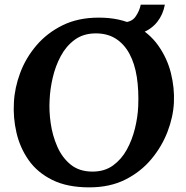

<svg xmlns="http://www.w3.org/2000/svg" viewBox="-20 -792 802 828"><path d="M406 -716Q497 -716 560.5 -683Q624 -650 662.5 -595.5Q701 -541 717 -477Q733 -413 730 -350Q727 -288 702.5 -224Q678 -160 632.5 -105.5Q587 -51 520.5 -17.5Q454 16 365 16Q270 16 205.5 -16Q141 -48 103.5 -101.5Q66 -155 51 -220Q36 -285 40 -350Q43 -413 67 -477.5Q91 -542 137 -596Q183 -650 250 -683Q317 -716 406 -716ZM389 -648Q338 -647 301.5 -620Q265 -593 242 -550Q219 -507 207.5 -457.5Q196 -408 194 -362Q191 -315 198.5 -261.5Q206 -208 227 -160Q248 -112 285 -82Q322 -52 379 -52Q431 -52 467.5 -78.5Q504 -105 527 -147Q550 -189 562 -238Q574 -287 576 -333Q579 -402 570 -460Q561 -518 538 -560.5Q515 -603 478 -626Q441 -649 389 -648ZM500 -635 512 -696Q548 -696 565 -721Q582 -746 587 -772H691Q683 -729 658.5 -698Q634 -667 594.5 -651Q555 -635 500 -635Z"/></svg>

Font: Lora
Style: Bold Italic
Weight: 700
Italic angle: -3°
Designer: Olga Karpushina, Alexei Vanyashin (Cyrillic)
Foundry: Cyreal
Version: Version 3.004